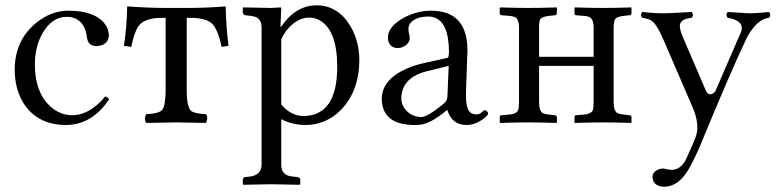

<svg xmlns="http://www.w3.org/2000/svg" viewBox="-20 -459 2914 720"><path d="M389.2 -86.9Q326.2 8.3 229 9.8Q117.2 9.8 65.4 -76.7Q35.2 -128.4 35.2 -198.2Q35.2 -306.2 114.7 -372.6Q171.4 -418.9 235.8 -418.9Q335.4 -418.9 373.5 -369.1Q387.7 -349.6 388.2 -328.1Q388.2 -295.4 354 -287.6Q347.7 -286.1 341.8 -286.1Q310.5 -286.1 306.2 -317.9Q306.2 -319.3 306.2 -319.8Q295.4 -394.5 231 -396Q174.8 -396 139.2 -334Q111.3 -284.7 110.8 -219.2Q110.8 -105.5 176.8 -53.2Q209.5 -27.3 250 -26.9Q304.7 -26.9 355.5 -76.2Q366.2 -86.9 374 -97.2Q385.7 -94.2 389.2 -86.9Z M601.1 -122.1V-392.1H585.9Q520 -392.1 497.6 -358.9Q483.4 -336.9 472.2 -283.2L444.8 -287.1Q455.6 -357.9 457 -435.1Q537.1 -429.2 603 -429.2H677.7Q755.9 -429.2 826.2 -435.1Q827.6 -361.3 836.9 -287.1Q835.4 -287.1 811 -283.2Q795.9 -354.5 771.5 -373.5Q747.6 -391.6 696.8 -392.1H680.2V-122.1Q680.2 -56.2 697.3 -42.5Q710.4 -33.2 752 -30.8Q760.7 -22 754.9 -3.4Q753.4 0.5 752 2Q665 0 641.1 0Q611.3 0 528.8 2Q520 -6.8 525.9 -25.4Q527.3 -29.3 528.8 -30.8Q576.7 -33.2 588.4 -46.9Q601.1 -64 601.1 -122.1Z M1034.7 -311V-66.9Q1071.8 -23.9 1118.7 -23.9Q1244.1 -25.4 1244.6 -208Q1244.6 -343.3 1180.7 -381.8Q1161.1 -393.1 1139.6 -393.1Q1097.2 -393.1 1060.1 -351.6Q1043.9 -333 1034.7 -311ZM1034.7 -429.2 1031.7 -358.9H1034.7Q1087.9 -438.5 1167 -439Q1247.6 -439 1294.4 -360.4Q1327.1 -304.2 1327.6 -234.9Q1327.1 -117.2 1257.8 -45.9Q1201.2 9.8 1125 9.8Q1075.7 9.3 1034.7 -12.2V159.2Q1034.7 194.8 1067.9 201.7Q1073.2 202.6 1077.6 203.1L1096.7 205.1Q1104.5 207.5 1106 212.9V231.9L1104 233.9Q1103 233.9 995.6 231.9L892.6 233.9L890.6 231.9V212.9Q892.6 206.1 898.9 205.1L918 203.1Q960 196.8 960.9 159.2V-356Q960.9 -389.6 933.6 -397Q926.3 -398.9 918 -399.9L898.9 -401.9Q892.1 -404.3 890.6 -410.2V-429.2L892.6 -431.2Q893.6 -431.2 995.6 -429.2L1032.7 -431.2Z M1662.6 -211.9 1580.6 -191.9Q1502 -172.9 1487.3 -112.8Q1484.9 -102.1 1484.9 -91.8Q1484.9 -56.6 1515.1 -34.2Q1534.7 -20.5 1558.6 -20Q1582 -20 1636.7 -64.5Q1642.1 -68.8 1644.5 -70.8Q1656.7 -81.1 1657.7 -95.2ZM1657.7 -45.9H1655.8L1636.7 -30.8Q1589.8 4.9 1555.2 8.8Q1543.9 10.3 1530.8 9.8Q1413.1 7.8 1411.6 -87.9Q1411.6 -159.7 1503.9 -201.2Q1533.7 -214.4 1568.8 -222.2L1658.7 -242.2Q1663.1 -244.6 1663.6 -263.2Q1663.6 -379.4 1603.5 -395Q1595.7 -397 1588.9 -397Q1537.1 -397 1517.6 -370.6Q1511.7 -361.3 1511.7 -352.1Q1511.7 -339.4 1513.7 -333Q1516.6 -326.2 1516.6 -315.9Q1516.6 -298.8 1497.1 -286.1Q1485.4 -279.3 1472.7 -278.8Q1443.4 -278.8 1436 -306.2Q1434.6 -312.5 1434.6 -317.9Q1434.6 -359.4 1494.6 -392.6Q1543.9 -418.9 1596.7 -418.9Q1737.3 -418.9 1732.9 -259.3Q1732.9 -257.3 1732.4 -256.8L1727.5 -115.2Q1725.1 -47.9 1746.6 -35.2Q1755.9 -30.3 1767.6 -29.8Q1779.8 -29.8 1792 -43Q1795.4 -45.4 1796.4 -45.9Q1804.2 -45.9 1809.6 -37.1Q1810.5 -34.7 1810.5 -33.2Q1810.5 -26.4 1788.1 -9.8Q1759.3 9.8 1729.5 9.8Q1674.8 9.3 1657.7 -45.9Z M2206.1 -77.1V-211.9H2001.5V-77.1Q2001.5 -41 2016.6 -34.2Q2024.9 -30.8 2042.5 -28.8L2062 -26.9Q2067.4 -24.4 2068.4 -21V0L2066.4 2Q2005.9 0 1962.4 0Q1915 0 1855.5 2L1854 0V-22Q1855.5 -25.9 1859.4 -26.9L1885.3 -28.8Q1917.5 -31.2 1922.9 -45.9Q1926.3 -55.7 1926.3 -77.1V-353Q1926.3 -388.7 1909.7 -395.5Q1900.9 -398.9 1885.3 -399.9L1859.4 -401.9Q1855 -404.3 1854 -407.2V-429.2L1856.4 -431.2Q1916.5 -429.2 1962.2 -429.2Q2007.8 -429.2 2067.4 -431.2L2068.4 -429.2V-408.2Q2066.4 -403.3 2062 -401.9L2042.5 -399.9Q2011.2 -397 2005.4 -385.3Q2001 -375 2001.5 -353V-246.1H2206.1V-353Q2206.1 -388.7 2189.5 -395.5Q2180.7 -398.9 2165 -399.9L2139.2 -401.9Q2134.8 -404.3 2134.3 -407.2V-429.2L2136.2 -431.2Q2196.3 -429.2 2243.2 -429.2Q2287.6 -429.2 2347.2 -431.2L2348.1 -429.2V-408.2Q2346.2 -403.3 2342.3 -401.9L2322.3 -399.9Q2291 -397 2285.6 -385.3Q2281.2 -375 2281.2 -353V-77.1Q2281.2 -41 2296.9 -34.2Q2305.2 -30.8 2322.3 -28.8L2342.3 -26.9Q2347.7 -24.4 2348.1 -21V0L2346.2 2Q2285.6 0 2243.2 0Q2194.8 0 2135.3 2L2134.3 0V-22Q2135.7 -25.9 2139.2 -26.9L2165 -28.8Q2197.3 -31.2 2203.1 -45.9Q2206.1 -55.7 2206.1 -77.1Z M2564 172.9Q2525.9 240.2 2471.7 241.2Q2437.5 241.2 2428.7 216.3Q2427.2 210.9 2426.8 206.1Q2426.8 186 2447.8 176.8Q2456.5 173.3 2465.8 172.9Q2470.7 172.9 2479.5 175.3Q2490.7 177.7 2497.1 178.2Q2529.8 178.2 2550.3 143.1Q2551.3 141.1 2551.8 140.1Q2581.1 76.7 2589.8 51.8Q2605 8.3 2577.1 -57.1L2468.8 -308.1Q2442.9 -368.7 2423.3 -381.3Q2409.7 -389.6 2388.7 -392.1Q2379.4 -403.3 2388.7 -414.1Q2394.5 -414.1 2410.6 -412.1Q2444.8 -408.7 2465.8 -409.2Q2485.4 -409.2 2527.3 -411.6Q2559.1 -413.6 2573.7 -414.1Q2583 -402.8 2573.7 -392.1Q2528.8 -388.2 2529.3 -360.4Q2529.8 -345.7 2542 -316.9L2627 -119.1Q2635.3 -100.1 2652.3 -107.4Q2659.7 -111.8 2663.1 -118.2L2757.8 -336.9Q2772.9 -371.1 2731.9 -386.7Q2720.7 -390.6 2709 -392.1Q2699.7 -403.3 2709 -414.1Q2725.1 -413.6 2749.5 -411.6Q2778.3 -409.2 2795.9 -409.2Q2811.5 -409.2 2835.9 -411.6Q2854.5 -413.6 2863.8 -414.1Q2873 -402.8 2863.8 -392.1Q2825.7 -388.7 2791.5 -336.4Q2785.2 -326.2 2780.8 -317.9Q2719.7 -189.9 2604 90.8Q2585 135.3 2564 172.9Z"/></svg>

Font: Linux Libertine Display O
Style: Regular
Weight: 400
Designer: Philipp H. Poll
Foundry: Philipp H. Poll
Version: Version 5.0.9